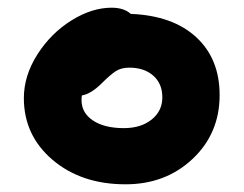

<svg xmlns="http://www.w3.org/2000/svg" viewBox="-20 -520 633 499"><path d="M306.2 -41Q191.4 -41 116.7 -104.5Q42 -168 42 -265.1Q42 -323.2 77.1 -378.4Q112.3 -433.6 165.5 -466.8Q218.8 -500 270 -500Q302.2 -500 319.8 -483.9Q429.2 -479.5 490 -423.3Q550.8 -367.2 550.8 -272.9Q550.8 -173.3 480.7 -107.2Q410.6 -41 306.2 -41ZM191.9 -259.8Q191.9 -226.6 221.7 -206.8Q251.5 -187 301.8 -187Q346.2 -187 374 -209.2Q401.9 -231.4 401.9 -267.1Q401.9 -302.7 378.2 -323.5Q354.5 -344.2 315.9 -344.2Q295.4 -344.2 281.2 -335.2Q267.1 -326.2 245.1 -304.2Q216.8 -275.9 192.9 -272Q191.9 -268.1 191.9 -259.8Z"/></svg>

Font: Shantell Sans Irregular Bouncy
Style: Bold
Weight: 700
Designer: Stephen Nixon, Anya Danilova, Shantell Martin
Foundry: Arrow Type
Version: Version 1.006;[9816181b4]